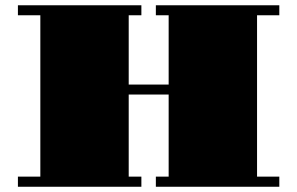

<svg xmlns="http://www.w3.org/2000/svg" viewBox="-20 -712 1133 732"><path d="M48.3 -38.6H133.8V-653.8H48.3V-691.9H519V-653.8H470.7V-389.6H623V-653.8H574.2V-691.9H1044.9V-653.8H960V-38.6H1044.9V0H574.2V-38.6H623V-351.6H470.7V-38.6H519V0H48.3Z"/></svg>

Font: GravitasOne
Style: Regular
Weight: 400
Designer: Riccardo De Franceschi
Foundry: Sorkin Type Co.
Version: Version 1.001